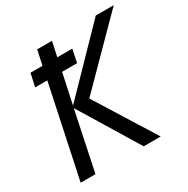

<svg xmlns="http://www.w3.org/2000/svg" viewBox="-162 -856 976 999"><g transform="rotate(-30 326.0 -357.0)"><path d="M41 0 157 -548H84L101 -626H173L192 -714H281L262 -626H352L336 -548H246L207 -367L544 -714H652L299 -357L522 0H420L204 -354L130 0Z"/></g></svg>

Font: Noto IKEA Latin
Style: Italic
Weight: 400
Italic angle: -12°
Designer: Monotype Design Team
Foundry: Monotype Imaging Inc.
Version: Version 1.0